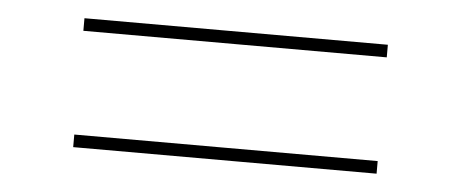

<svg xmlns="http://www.w3.org/2000/svg" viewBox="-30 -413 767 319"><g transform="rotate(5 354.0 -253.5)"><path d="M606 -146V-167H100V-146ZM606 -340V-361H100V-340Z"/></g></svg>

Font: Josefin Slab Thin ExtraLight
Style: Regular
Weight: 250
Version: Version 2.000